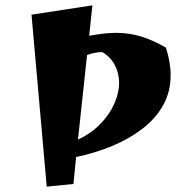

<svg xmlns="http://www.w3.org/2000/svg" viewBox="-20 -685 669 719"><path d="M155 14 98 -630 326 -665 314 -551Q341 -556 366 -559Q391 -562 413 -562Q465 -562 509.5 -548Q554 -534 601 -507Q619 -453 619 -404Q619 -341 591 -291Q563 -241 513.5 -203Q464 -165 400.5 -138.5Q337 -112 265 -97L255 4ZM272 -162Q322 -186 356 -221Q390 -256 408 -296.5Q426 -337 426 -375Q426 -410 410.5 -440.5Q395 -471 363 -490Q337 -490 306 -479Z"/></svg>

Font: Joti One
Style: Regular
Weight: 400
Designer: Eduardo Rodriguez Tunni
Foundry: Eduardo Rodriguez Tunni
Version: Version 1.002; ttfautohint (v1.8.4.7-5d5b);gftools[0.9.24]